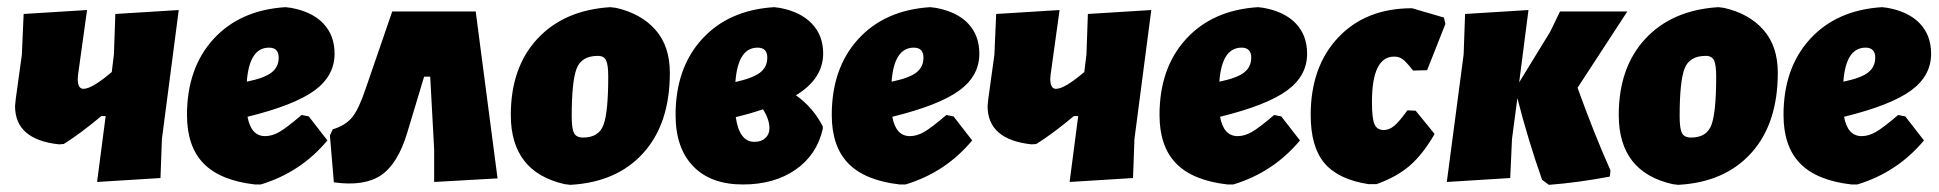

<svg xmlns="http://www.w3.org/2000/svg" viewBox="-20 -504 5412 536"><path d="M223 -476 198 -296 197 -284Q197 -256 213 -256Q237 -256 292 -303L298 -352L302 -465L479 -476L432 -116L428 -7L251 4L275 -180H263Q203 -130 158 -102L145 -101Q22 -114 22 -208L24 -228L41 -351L46 -465Z M894 -112Q820 -23 708 11H692Q595 0 548.5 -47.5Q502 -95 502 -183Q502 -314 576 -395Q650 -476 777 -484L793 -482Q852 -471 883 -438Q914 -405 914 -354Q914 -292 857.5 -251Q801 -210 671 -178Q681 -124 720 -124Q740 -124 760.5 -136Q781 -148 822 -183L842 -179ZM731 -371Q676 -371 669 -276Q718 -286 738 -301.5Q758 -317 758 -343Q758 -371 731 -371Z M1075 -472H1308L1369 -6L1192 4V-87L1181 -290H1164L1117 -134Q1091 -47 1044 -15Q997 17 912 5L901 -126L909 -143Q945 -154 963.5 -177Q982 -200 1001 -257Z M1684 -484 1700 -482Q1770 -466 1810 -420.5Q1850 -375 1850 -301Q1850 -159 1776 -77Q1702 5 1572 12L1556 10Q1406 -24 1406 -183Q1406 -316 1480.5 -396Q1555 -476 1684 -484ZM1649 -348Q1603 -348 1589.5 -312Q1576 -276 1576 -179Q1576 -145 1582.5 -132.5Q1589 -120 1608 -120Q1652 -120 1665 -156Q1678 -192 1678 -290Q1678 -323 1672 -335.5Q1666 -348 1649 -348Z M2054 11Q1964 11 1915 -40Q1866 -91 1866 -183Q1866 -314 1940 -395Q2014 -476 2141 -484L2157 -482Q2215 -471 2246.5 -438Q2278 -405 2278 -355Q2278 -284 2202 -238Q2250 -204 2277 -151V-144Q2260 -71 2200.5 -30Q2141 11 2054 11ZM2095 -371Q2040 -371 2033 -275Q2082 -286 2102 -301.5Q2122 -317 2122 -343Q2122 -371 2095 -371ZM2128 -146Q2128 -171 2110 -199Q2079 -188 2034 -177Q2044 -108 2086 -108Q2105 -108 2116.5 -118.5Q2128 -129 2128 -146Z M2694 -112Q2620 -23 2508 11H2492Q2395 0 2348.5 -47.5Q2302 -95 2302 -183Q2302 -314 2376 -395Q2450 -476 2577 -484L2593 -482Q2652 -471 2683 -438Q2714 -405 2714 -354Q2714 -292 2657.5 -251Q2601 -210 2471 -178Q2481 -124 2520 -124Q2540 -124 2560.5 -136Q2581 -148 2622 -183L2642 -179ZM2531 -371Q2476 -371 2469 -276Q2518 -286 2538 -301.5Q2558 -317 2558 -343Q2558 -371 2531 -371Z M2938 -476 2913 -296 2912 -284Q2912 -256 2928 -256Q2952 -256 3007 -303L3013 -352L3017 -465L3194 -476L3147 -116L3143 -7L2966 4L2990 -180H2978Q2918 -130 2873 -102L2860 -101Q2737 -114 2737 -208L2739 -228L2756 -351L2761 -465Z M3609 -112Q3535 -23 3423 11H3407Q3310 0 3263.5 -47.5Q3217 -95 3217 -183Q3217 -314 3291 -395Q3365 -476 3492 -484L3508 -482Q3567 -471 3598 -438Q3629 -405 3629 -354Q3629 -292 3572.5 -251Q3516 -210 3386 -178Q3396 -124 3435 -124Q3455 -124 3475.5 -136Q3496 -148 3537 -183L3557 -179ZM3446 -371Q3391 -371 3384 -276Q3433 -286 3453 -301.5Q3473 -317 3473 -343Q3473 -371 3446 -371Z M3922 -481 4011 -455 4015 -437 3964 -308 3925 -307Q3906 -331 3896 -338.5Q3886 -346 3872 -346Q3810 -346 3810 -219Q3810 -174 3817 -157.5Q3824 -141 3843 -141Q3858 -141 3872 -152.5Q3886 -164 3909 -196L3932 -195L3985 -130Q3952 -73 3915.5 -41.5Q3879 -10 3823 10H3800Q3716 -3 3677.5 -48.5Q3639 -94 3639 -183Q3639 -318 3716 -399.5Q3793 -481 3922 -481Z M4019 4 4066 -352 4070 -465 4247 -476 4221 -274 4308 -416 4335 -472H4523L4384 -259Q4430 -131 4476 -28L4474 -11Q4384 6 4304 12L4285 -2Q4245 -116 4216 -230L4201 -116L4196 -7Z M4777 -484 4793 -482Q4863 -466 4903 -420.5Q4943 -375 4943 -301Q4943 -159 4869 -77Q4795 5 4665 12L4649 10Q4499 -24 4499 -183Q4499 -316 4573.5 -396Q4648 -476 4777 -484ZM4742 -348Q4696 -348 4682.5 -312Q4669 -276 4669 -179Q4669 -145 4675.5 -132.5Q4682 -120 4701 -120Q4745 -120 4758 -156Q4771 -192 4771 -290Q4771 -323 4765 -335.5Q4759 -348 4742 -348Z M5351 -112Q5277 -23 5165 11H5149Q5052 0 5005.5 -47.5Q4959 -95 4959 -183Q4959 -314 5033 -395Q5107 -476 5234 -484L5250 -482Q5309 -471 5340 -438Q5371 -405 5371 -354Q5371 -292 5314.5 -251Q5258 -210 5128 -178Q5138 -124 5177 -124Q5197 -124 5217.5 -136Q5238 -148 5279 -183L5299 -179ZM5188 -371Q5133 -371 5126 -276Q5175 -286 5195 -301.5Q5215 -317 5215 -343Q5215 -371 5188 -371Z"/></svg>

Font: Alegreya Sans Black
Style: Italic
Weight: 900
Italic angle: -7°
Designer: Juan Pablo del Peral
Foundry: Huerta Tipografica
Version: Version 2.007